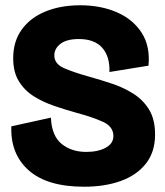

<svg xmlns="http://www.w3.org/2000/svg" viewBox="-20 -694 625 728"><path d="M299 14Q159 14 89 -48Q19 -110 23 -215L173 -248Q176 -179 213.5 -148.5Q251 -118 307 -118Q352 -118 381 -134Q410 -150 410 -178Q410 -214 370.5 -232Q331 -250 271 -266Q228 -278 185.5 -292.5Q143 -307 108 -329Q73 -351 51.5 -386Q30 -421 30 -473Q30 -537 62.5 -582Q95 -627 152.5 -650.5Q210 -674 284 -674Q362 -674 423 -647.5Q484 -621 517 -570Q550 -519 543 -445L395 -421Q397 -480 367.5 -513Q338 -546 279 -546Q233 -546 209.5 -528Q186 -510 186 -484Q186 -452 222 -436Q258 -420 319 -403Q362 -391 405.5 -376.5Q449 -362 486 -338.5Q523 -315 545.5 -278Q568 -241 568 -184Q568 -118 533.5 -74Q499 -30 438.5 -8Q378 14 299 14Z"/></svg>

Font: Bricolage Grotesque 48pt ExtraBold
Style: Regular
Weight: 800
Designer: Mathieu Triay
Foundry: Atelier Triay
Version: Version 1.000; ttfautohint (v1.8.4.7-5d5b);gftools[0.9.32]